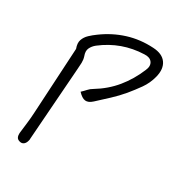

<svg xmlns="http://www.w3.org/2000/svg" viewBox="-194 -878 986 1069"><g transform="rotate(30 299.0 -344.0)"><path d="M95 68Q79 64 74 53Q69 42 70 27Q74 -7 78 -40Q82 -73 84 -107Q90 -214 96 -321.5Q102 -429 108 -536Q96 -568 104 -590.5Q112 -613 130.5 -630.5Q149 -648 170 -663Q238 -713 315 -737Q392 -761 477 -756Q537 -753 562 -717.5Q587 -682 572 -624Q560 -578 533.5 -540.5Q507 -503 478 -468Q447 -431 411.5 -398Q376 -365 340 -332Q316 -310 295 -312.5Q274 -315 249 -342Q263 -355 275 -368.5Q287 -382 303 -391Q374 -434 423 -494Q472 -554 503 -629Q517 -661 502.5 -681.5Q488 -702 453 -700Q309 -695 195 -607Q176 -592 166.5 -572Q157 -552 168 -523Q174 -505 173.5 -484Q173 -463 171 -443Q163 -326 154 -209Q145 -92 137 25Q137 27 137 30Q137 33 136 35Q132 54 121 63Q110 72 95 68Z"/></g></svg>

Font: Mynerve
Style: Regular
Weight: 400
Designer: Carolina Short
Foundry: Carolina Short
Version: Version 1.000; ttfautohint (v1.8.4.7-5d5b)